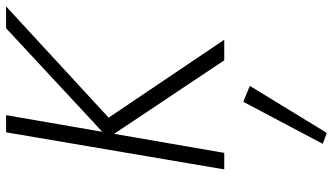

<svg xmlns="http://www.w3.org/2000/svg" viewBox="-246 -494 1069 616"><g transform="rotate(-90 288.0 -185.5)"><path d="M172 -700 53 0H106L227 -700ZM506 -700 154 -373 403 0H469L219 -371L576 -700ZM270 61 135 316 170 329 321 82Z"/></g></svg>

Font: Jost Light
Style: Italic
Weight: 300
Italic angle: -5°
Version: Version 3.710